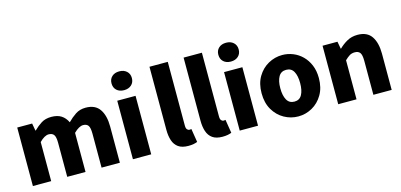

<svg xmlns="http://www.w3.org/2000/svg" viewBox="-72 -1311 3772 1804"><g transform="rotate(-15 1814.0 -408.5)"><path d="M72 0V-569H217L230 -497H233Q268 -532 308 -557.5Q348 -583 406 -583Q465 -583 502.5 -559Q540 -535 562 -489Q599 -527 641 -555Q683 -583 740 -583Q833 -583 875.5 -521Q918 -459 918 -352V0H740V-330Q740 -389 724.5 -410Q709 -431 675 -431Q656 -431 633 -418.5Q610 -406 584 -380V0H406V-330Q406 -389 390 -410Q374 -431 340 -431Q321 -431 298 -418.5Q275 -406 250 -380V0Z M1045 0V-569H1223V0ZM1134 -648Q1089 -648 1062 -673Q1035 -698 1035 -740Q1035 -781 1062 -806Q1089 -831 1134 -831Q1178 -831 1205.5 -806Q1233 -781 1233 -740Q1233 -698 1205.5 -673Q1178 -648 1134 -648Z M1582 14Q1521 14 1485.5 -11Q1450 -36 1435 -81Q1420 -126 1420 -185V-799H1598V-179Q1598 -151 1608.5 -140.5Q1619 -130 1629 -130Q1634 -130 1638 -130.5Q1642 -131 1649 -132L1670 -1Q1656 5 1634 9.5Q1612 14 1582 14Z M1914 14Q1853 14 1817.5 -11Q1782 -36 1767 -81Q1752 -126 1752 -185V-799H1930V-179Q1930 -151 1940.5 -140.5Q1951 -130 1961 -130Q1966 -130 1970 -130.5Q1974 -131 1981 -132L2002 -1Q1988 5 1966 9.5Q1944 14 1914 14Z M2084 0V-569H2262V0ZM2173 -648Q2128 -648 2101 -673Q2074 -698 2074 -740Q2074 -781 2101 -806Q2128 -831 2173 -831Q2217 -831 2244.5 -806Q2272 -781 2272 -740Q2272 -698 2244.5 -673Q2217 -648 2173 -648Z M2652 14Q2580 14 2516 -21.5Q2452 -57 2412.5 -124Q2373 -191 2373 -285Q2373 -379 2412.5 -445.5Q2452 -512 2516 -547.5Q2580 -583 2652 -583Q2706 -583 2756 -563Q2806 -543 2845 -504.5Q2884 -466 2907 -411Q2930 -356 2930 -285Q2930 -191 2890.5 -124Q2851 -57 2787.5 -21.5Q2724 14 2652 14ZM2652 -130Q2702 -130 2725 -172Q2748 -214 2748 -285Q2748 -356 2725 -397.5Q2702 -439 2652 -439Q2602 -439 2578.5 -397.5Q2555 -356 2555 -285Q2555 -214 2578.5 -172Q2602 -130 2652 -130Z M3042 0V-569H3187L3200 -498H3203Q3238 -533 3282.5 -558Q3327 -583 3385 -583Q3478 -583 3520 -521Q3562 -459 3562 -352V0H3384V-330Q3384 -389 3368 -410Q3352 -431 3318 -431Q3288 -431 3267 -418Q3246 -405 3220 -380V0Z"/></g></svg>

Font: Source Han Sans SC Heavy
Style: Regular
Weight: 900
Designer: Ryoko NISHIZUKA Ë•øÂ°öÊ∂ºÂ≠ê (kana, bopomofo & ideographs); Paul D. Hunt (Latin, Greek & Cyrillic); Sandoll Communicatio
Foundry: Adobe
Version: Version 2.004;hotconv 1.0.118;makeotfexe 2.5.65603